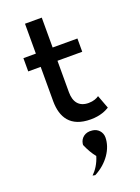

<svg xmlns="http://www.w3.org/2000/svg" viewBox="-179 -733 821 1129"><g transform="rotate(-20 231.5 -169.0)"><path d="M257 216C244 260 221 294 197 317C203 318 207 319 213 320C294 278 345 203 345 131C345 98 320 70 286 67H285C241 61 212 88 207 120C207 123 206 125 206 129C220 162 239 195 257 216ZM322 -92C262 -92 234 -130 234 -191V-388H389V-471H234V-658H129V-471H51V-388H129V-171C130 -73 173 3 301 3C362 3 399 -16 418 -28L387 -111C373 -101 352 -92 322 -92Z"/></g></svg>

Font: Bluebird
Style: LiExt
Weight: 300
Designer: Jasper
Foundry: Cannot Into Space Fonts
Version: Version 0.98